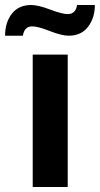

<svg xmlns="http://www.w3.org/2000/svg" viewBox="-66 -743 397 763"><path d="M-45.9 -601.1Q-45.9 -653.3 -19 -688.2Q7.8 -723.1 58.1 -723.1Q85.4 -723.1 133.1 -705.1Q180.7 -687 203.1 -687Q234.9 -687 240.2 -723.1H311Q311 -671.9 283.9 -636.5Q256.8 -601.1 207 -601.1Q179.2 -601.1 132.1 -619.6Q85 -638.2 62 -638.2Q30.8 -638.2 24.9 -601.1ZM64 0V-525.9H203.1V0Z"/></svg>

Font: Archivo
Style: Bold
Weight: 700
Designer: Hector Gatti
Foundry: Omnibus-Type
Version: Version 2.001